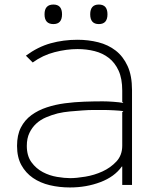

<svg xmlns="http://www.w3.org/2000/svg" viewBox="-20 -814 686 845"><path d="M453 -751Q453 -708 415 -708Q377 -708 377 -751Q377 -794 415 -794Q453 -794 453 -751ZM253 -751Q253 -708 215 -708Q176 -708 176 -751Q176 -794 215 -794Q253 -794 253 -751ZM561 -418V0H518V-81H516Q484 -36 422 -12.5Q360 11 288 11Q241 11 199 1Q157 -9 125 -31Q93 -53 74 -87.5Q55 -122 55 -172Q55 -220 72 -253Q89 -286 118.5 -307.5Q148 -329 186 -341.5Q224 -354 266 -359.5Q308 -365 351 -366.5Q394 -368 432 -368Q453 -368 479.5 -366Q506 -364 523 -361L518 -366V-415Q518 -468 502 -503Q486 -538 459 -559Q432 -580 396.5 -589Q361 -598 321 -598Q273 -598 220.5 -584.5Q168 -571 124 -539L94 -569Q147 -608 203 -623.5Q259 -639 321 -639Q369 -639 412.5 -628Q456 -617 489 -591.5Q522 -566 541.5 -523.5Q561 -481 561 -418ZM523 -325Q515 -326 504.5 -327Q494 -328 482 -328.5Q470 -329 459 -329.5Q448 -330 440 -330Q419 -330 394 -330Q369 -330 343 -328Q315 -326 287.5 -323.5Q260 -321 234 -315Q207 -308 182.5 -297.5Q158 -287 139.5 -270Q121 -253 109.5 -229Q98 -205 98 -172Q98 -128 118.5 -100Q139 -72 168.5 -56.5Q198 -41 231 -35.5Q264 -30 289 -30Q316 -30 355.5 -36.5Q395 -43 431 -59.5Q467 -76 492.5 -103.5Q518 -131 518 -173V-320Z"/></svg>

Font: TypoPRO Sinkin Sans
Style: 200 X Light
Weight: 200
Designer: Keith Bates
Foundry: K-Type
Version: Sinkin Sans (version 1.0)  by Keith Bates   •   © 2014   www